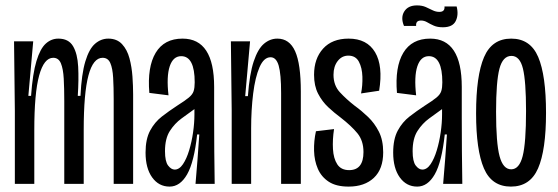

<svg xmlns="http://www.w3.org/2000/svg" viewBox="-20 -681 2065 711"><path d="M35 0V-270L32 -528H103L85 -326H95Q101 -409 115 -455Q129 -501 149.5 -519.5Q170 -538 196 -538Q234 -538 250.5 -510Q267 -482 269.5 -434Q272 -386 268 -326H278Q282 -407 296 -453.5Q310 -500 332 -519Q354 -538 381 -538Q413 -538 432 -517.5Q451 -497 459.5 -465Q468 -433 470.5 -397.5Q473 -362 473 -331V0H401V-314Q401 -358 399 -393Q397 -428 388.5 -447.5Q380 -467 360 -467Q325 -467 307.5 -401.5Q290 -336 290 -200V0H218V-307Q218 -354 216 -390Q214 -426 205.5 -446.5Q197 -467 177 -467Q143 -467 125 -401.5Q107 -336 107 -199V0Z M608 10Q568 10 543.5 -24Q519 -58 519 -116Q519 -166 536 -197.5Q553 -229 579.5 -249.5Q606 -270 635 -289Q665 -308 679 -319.5Q693 -331 697 -343.5Q701 -356 701 -376Q701 -473 651 -473Q621 -473 608.5 -435.5Q596 -398 604 -328L533 -337Q525 -433 556.5 -485.5Q588 -538 656 -538Q773 -538 773 -359V-241Q773 -181 773.5 -120.5Q774 -60 775 0H704Q708 -46 711.5 -91.5Q715 -137 718 -183H710Q699 -81 673 -35.5Q647 10 608 10ZM627 -53Q644 -53 657.5 -73Q671 -93 680.5 -124.5Q690 -156 695 -191Q700 -226 700 -257V-277Q678 -261 652.5 -242.5Q627 -224 609 -196Q591 -168 591 -121Q591 -83 602.5 -68Q614 -53 627 -53Z M838 0V-271L835 -528H906L888 -325H898Q904 -407 919.5 -453.5Q935 -500 957.5 -519Q980 -538 1007 -538Q1052 -538 1073 -491Q1094 -444 1094 -342V0H1021V-336Q1021 -407 1012 -438Q1003 -469 982 -469Q957 -469 941 -432Q925 -395 917.5 -334.5Q910 -274 910 -206V0Z M1271 10Q1225 10 1197.5 -8Q1170 -26 1157 -56Q1144 -86 1143 -122.5Q1142 -159 1150 -195L1217 -203Q1211 -164 1213 -129Q1215 -94 1229 -72.5Q1243 -51 1273 -51Q1326 -51 1326 -118Q1326 -160 1303.5 -187.5Q1281 -215 1241 -246Q1218 -263 1195.5 -284Q1173 -305 1158 -334Q1143 -363 1143 -404Q1143 -464 1176.5 -501Q1210 -538 1271 -538Q1339 -538 1369 -487.5Q1399 -437 1384 -345L1317 -335Q1323 -364 1322 -397Q1321 -430 1309 -452.5Q1297 -475 1270 -475Q1246 -475 1230.5 -455Q1215 -435 1215 -404Q1215 -365 1238.5 -339.5Q1262 -314 1294 -289Q1319 -271 1343 -248Q1367 -225 1383 -193.5Q1399 -162 1399 -117Q1399 -55 1364.5 -22.5Q1330 10 1271 10Z M1525 10Q1485 10 1460.5 -24Q1436 -58 1436 -116Q1436 -166 1453 -197.5Q1470 -229 1496.5 -249.5Q1523 -270 1552 -289Q1582 -308 1596 -319.5Q1610 -331 1614 -343.5Q1618 -356 1618 -376Q1618 -473 1568 -473Q1538 -473 1525.5 -435.5Q1513 -398 1521 -328L1450 -337Q1442 -433 1473.5 -485.5Q1505 -538 1573 -538Q1690 -538 1690 -359V-241Q1690 -181 1690.5 -120.5Q1691 -60 1692 0H1621Q1625 -46 1628.5 -91.5Q1632 -137 1635 -183H1627Q1616 -81 1590 -35.5Q1564 10 1525 10ZM1544 -53Q1561 -53 1574.5 -73Q1588 -93 1597.5 -124.5Q1607 -156 1612 -191Q1617 -226 1617 -257V-277Q1595 -261 1569.5 -242.5Q1544 -224 1526 -196Q1508 -168 1508 -121Q1508 -83 1519.5 -68Q1531 -53 1544 -53ZM1620 -580Q1600 -580 1586.5 -586Q1573 -592 1562 -598.5Q1551 -605 1539 -605Q1519 -605 1521 -585H1476Q1463 -616 1477 -638.5Q1491 -661 1524 -661Q1543 -661 1556.5 -655Q1570 -649 1582 -643Q1594 -637 1607 -637Q1628 -637 1626 -657H1671Q1679 -626 1667.5 -603Q1656 -580 1620 -580Z M1872 10Q1801 10 1772 -57.5Q1743 -125 1743 -261Q1743 -401 1772.5 -469.5Q1802 -538 1873 -538Q1944 -538 1973 -470Q2002 -402 2002 -263Q2002 -125 1972.5 -57.5Q1943 10 1872 10ZM1873 -54Q1903 -54 1915.5 -103Q1928 -152 1928 -270Q1928 -380 1916.5 -427Q1905 -474 1874 -474Q1842 -474 1829.5 -426.5Q1817 -379 1817 -267Q1817 -151 1830 -102.5Q1843 -54 1873 -54Z"/></svg>

Font: Bricolage Grotesque 96pt Condensed Light
Style: Regular
Weight: 300
Width: 3
Designer: Mathieu Triay
Foundry: Atelier Triay
Version: Version 1.001; ttfautohint (v1.8.4.7-5d5b);gftools[0.9.33.de